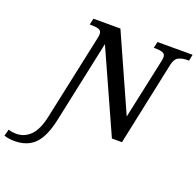

<svg xmlns="http://www.w3.org/2000/svg" viewBox="-335 -882 1319 1290"><g transform="rotate(20 325.0 -237.0)"><path d="M-101 240Q-142 240 -176 229L-163 181Q-150 186 -135 188Q-120 190 -105 190Q-49 190 -6 148Q37 106 58 7L188 -601Q192 -620 192 -631Q192 -655 172 -662Q152 -669 120 -669H107L117 -714H310L552 -173L644 -602Q648 -619 648 -631Q648 -655 628 -662Q608 -669 577 -669H565L575 -714H826L817 -669H804Q771 -669 744.5 -657Q718 -645 708 -600L581 0H509L248 -580L123 7Q96 133 43 186.5Q-10 240 -101 240Z"/></g></svg>

Font: Noto Serif Medium
Style: Italic
Weight: 500
Italic angle: -12°
Designer: Monotype Design Team
Foundry: Monotype Imaging Inc.
Version: Version 2.014; ttfautohint (v1.8.4.7-5d5b)